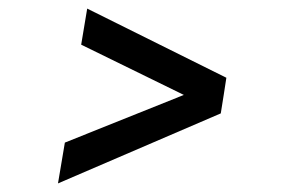

<svg xmlns="http://www.w3.org/2000/svg" viewBox="-20 -521 666 447"><path d="M115 -94 131 -189 408 -300 169 -417 183 -501 507 -340 501 -301 494 -257Z"/></svg>

Font: Figtree Medium
Style: Italic
Weight: 500
Italic angle: -9.5°
Foundry: Erik Kennedy
Version: Version 2.001; ttfautohint (v1.8.4.7-5d5b);gftools[0.9.27]